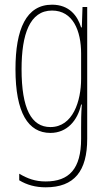

<svg xmlns="http://www.w3.org/2000/svg" viewBox="-20 -557 462 819"><path d="M202 -537C92 -537 46 -433 46 -262C46 -76 100 10 195 10C266 10 311 -43 326 -111H329C326 -70 326 -43 326 -12V35C326 163 275 217 175 217C130 217 98 205 62 184V212C95 232 132 242 175 242C297 242 352 173 352 35V-527H332L329 -440H326C311 -489 276 -537 202 -537ZM202 -512C291 -512 326 -426 326 -329V-221C326 -126 291 -15 195 -15C114 -15 72 -93 72 -262C72 -411 107 -512 202 -512Z"/></svg>

Font: Noto Sans Malayalam ExtraCondensed Thin
Style: Regular
Weight: 100
Width: 2
Designer: Jelle Bosma - Monotype Design Team
Foundry: Monotype Imaging Inc.
Version: Version 2.104